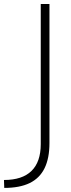

<svg xmlns="http://www.w3.org/2000/svg" viewBox="-105 -752 350 948"><path d="M-84 175.8 -85.4 136.7Q4.9 136.7 50.5 92Q96.2 47.4 96.2 -40.5V-732.4H139.2V-45.9Q139.2 29.3 115 78.6Q90.8 127.9 41.5 151.9Q-7.8 175.8 -84 175.8Z"/></svg>

Font: Kumbh Sans ExtraLight
Style: Regular
Weight: 250
Version: Version 1.005